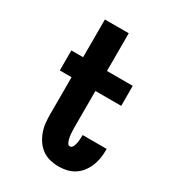

<svg xmlns="http://www.w3.org/2000/svg" viewBox="-180 -838 859 948"><g transform="rotate(30 250.0 -363.5)"><path d="M300 8Q276 8 251.5 2Q227 -4 207 -18.5Q187 -33 173 -53.5Q159 -74 150.5 -97.5Q142 -121 139.5 -145.5Q137 -170 137 -195V-406H70V-520H137V-735H273V-520H420V-406H273V-195Q273 -187 273.5 -178.5Q274 -170 274.5 -162Q275 -154 276.5 -145.5Q278 -137 280.5 -129Q283 -121 287.5 -113.5Q292 -106 300 -106Q308 -106 312.5 -112Q317 -118 319.5 -125Q322 -132 323.5 -139Q325 -146 325.5 -153Q326 -160 326.5 -167.5Q327 -175 327 -182V-186H464V-175Q464 -152 460 -129Q456 -106 447 -85Q438 -64 423.5 -45.5Q409 -27 389 -14.5Q369 -2 346.5 3Q324 8 300 8Z"/></g></svg>

Font: Iosevka SS18 Heavy
Style: Regular
Weight: 900
Monospace: yes
Designer: Belleve Invis
Foundry: Belleve Invis
Version: Version 25.1.1; ttfautohint (v1.8.4)